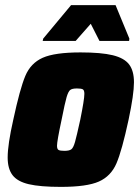

<svg xmlns="http://www.w3.org/2000/svg" viewBox="-20 -723 547 751"><path d="M10 -107Q10 -158 32 -255Q58 -376 79 -426Q100 -476 147 -497Q194 -518 295 -518Q376 -518 421 -507Q466 -496 485 -471Q504 -446 504 -401Q504 -354 483 -255Q457 -134 435.5 -84Q414 -34 367 -13Q320 8 218 8Q137 8 92.5 -2.5Q48 -13 29 -38Q10 -63 10 -107ZM294 -255Q310 -334 310 -356Q310 -370 304 -373.5Q298 -377 281 -377Q262 -377 254.5 -371Q247 -365 240.5 -343Q234 -321 221 -255Q203 -171 203 -153Q203 -140 209 -136.5Q215 -133 232 -133Q251 -133 259 -139Q267 -145 273.5 -168Q280 -191 294 -255ZM147 -563 149 -572 258 -703H432L486 -572L485 -563H369L335 -630L276 -563Z"/></svg>

Font: Saira Semi Condensed Black
Style: Italic
Weight: 900
Width: 4
Italic angle: -12°
Designer: Hector Gatti with collaboration of the Omnibus-Type team
Foundry: Omnibus-Type
Version: Version 1.001; ttfautohint (v1.8)